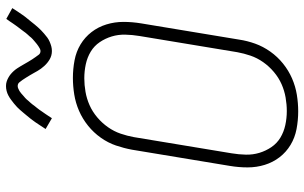

<svg xmlns="http://www.w3.org/2000/svg" viewBox="-207 -799 1014 640"><g transform="rotate(-90 300.0 -479.0)"><path d="M249 8Q219 8 190 2.5Q161 -3 137 -17.5Q113 -32 96 -54Q79 -76 70.5 -103.5Q62 -131 62 -160.5Q62 -190 67 -220L121 -546Q126 -573 135 -599.5Q144 -626 161 -650Q178 -674 201 -692.5Q224 -711 250.5 -722.5Q277 -734 305 -738.5Q333 -743 360 -743Q390 -743 419 -737.5Q448 -732 472 -717.5Q496 -703 513 -681Q530 -659 538.5 -631.5Q547 -604 547 -574.5Q547 -545 542 -515L488 -189Q484 -162 474.5 -135.5Q465 -109 448 -85Q431 -61 408 -42.5Q385 -24 358.5 -12.5Q332 -1 304 3.5Q276 8 249 8ZM250 -30Q272 -30 295 -34Q318 -38 339.5 -47.5Q361 -57 380 -73Q399 -89 413 -109Q427 -129 434.5 -151Q442 -173 446 -195L500 -521Q504 -545 504.5 -568.5Q505 -592 498.5 -613.5Q492 -635 479.5 -653.5Q467 -672 448 -683.5Q429 -695 406 -700Q383 -705 359 -705Q337 -705 314 -701Q291 -697 269.5 -687.5Q248 -678 229 -662Q210 -646 196 -626Q182 -606 174.5 -584Q167 -562 163 -540L109 -214Q105 -190 104.5 -166.5Q104 -143 110.5 -121.5Q117 -100 129.5 -81.5Q142 -63 161 -51.5Q180 -40 203 -35Q226 -30 250 -30ZM450 -813Q442 -813 435 -815Q428 -817 422 -820.5Q416 -824 410.5 -828.5Q405 -833 400 -838.5Q395 -844 391 -849.5Q387 -855 383.5 -861Q380 -867 376.5 -873.5Q373 -880 369 -886.5Q365 -893 361 -899.5Q357 -906 353.5 -911Q350 -916 345.5 -921.5Q341 -927 333 -927Q329 -927 324.5 -925Q320 -923 316.5 -921Q313 -919 309 -915.5Q305 -912 300.5 -908Q296 -904 293.5 -902Q291 -900 288.5 -897Q286 -894 283.5 -891Q281 -888 278 -885Q275 -882 272.5 -878.5Q270 -875 267 -871Q264 -867 260.5 -863Q257 -859 254 -854.5Q251 -850 247.5 -845Q244 -840 240.5 -835Q237 -830 233.5 -824.5Q230 -819 226 -813L190 -834Q196 -843 201.5 -851.5Q207 -860 212.5 -868Q218 -876 223.5 -883Q229 -890 234.5 -896.5Q240 -903 244.5 -908.5Q249 -914 253.5 -919Q258 -924 263 -929Q268 -934 275 -939.5Q282 -945 288 -949.5Q294 -954 301.5 -958Q309 -962 317 -964Q325 -966 333 -966Q341 -966 347.5 -964Q354 -962 360.5 -958.5Q367 -955 372.5 -950.5Q378 -946 383 -940.5Q388 -935 392 -929Q396 -923 399.5 -917Q403 -911 406.5 -905Q410 -899 414 -892Q418 -885 422 -879Q426 -873 429.5 -868Q433 -863 437.5 -857Q442 -851 450 -851Q454 -851 458.5 -853.5Q463 -856 466 -858Q469 -860 473 -863Q477 -866 482 -870.5Q487 -875 489.5 -877Q492 -879 494.5 -882Q497 -885 499 -887.5Q501 -890 504.5 -893.5Q508 -897 510.5 -900.5Q513 -904 516 -908Q519 -912 522 -916Q525 -920 528.5 -924.5Q532 -929 535.5 -934Q539 -939 542.5 -944Q546 -949 549.5 -954.5Q553 -960 557 -965L593 -945Q587 -935 581 -926.5Q575 -918 570 -910.5Q565 -903 559 -896Q553 -889 548 -882.5Q543 -876 538 -870Q533 -864 528.5 -859Q524 -854 519.5 -849.5Q515 -845 508 -839Q501 -833 495 -828.5Q489 -824 481 -820.5Q473 -817 465.5 -815Q458 -813 450 -813Z"/></g></svg>

Font: Iosevka Aile XLt Obl
Style: Regular
Weight: 200
Italic angle: -9°
Designer: Belleve Invis
Foundry: Belleve Invis
Version: Version 31.1.0; ttfautohint (v1.8.4)